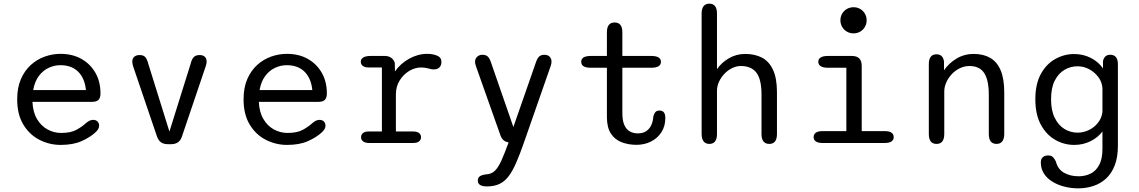

<svg xmlns="http://www.w3.org/2000/svg" viewBox="-20 -782 6230 1050"><path d="M311.5 10.5Q251 10.5 196.5 -17Q142 -44.5 108 -100Q74 -155.5 74 -239Q74 -302.5 94.2 -349.2Q114.5 -396 148.5 -426.8Q182.5 -457.5 224.8 -472.5Q267 -487.5 311 -487.5Q376.5 -487.5 425.5 -459.8Q474.5 -432 502 -383.5Q529.5 -335 529.5 -271.5Q529.5 -247 518.8 -236Q508 -225 483.5 -225H157.5Q160 -168.5 182.5 -130.8Q205 -93 240 -74Q275 -55 314.5 -55Q367.5 -55 398.8 -72.5Q430 -90 450 -108.5Q459 -116.5 468.8 -121.5Q478.5 -126.5 489.5 -126.5Q504 -126.5 513 -117.8Q522 -109 522 -94.5Q522 -83.5 515.8 -74Q509.5 -64.5 499 -55.5Q472 -31 426 -10.2Q380 10.5 311.5 10.5ZM161.5 -289.5H450Q443.5 -354 407.5 -389.8Q371.5 -425.5 310 -425.5Q277.5 -425.5 246.5 -411.2Q215.5 -397 192.8 -367Q170 -337 161.5 -289.5Z M898 6.5Q874 6.5 859.5 -4.5Q845 -15.5 837.5 -38.5L708 -419.5Q703.5 -433.5 703.5 -445Q703.5 -462.5 714.5 -471.8Q725.5 -481 743 -481Q764.5 -481 774.5 -469.8Q784.5 -458.5 790.5 -434.5L906.5 -62.5L1023 -434.5Q1028.5 -458 1039.5 -469.5Q1050.5 -481 1072 -481Q1089 -481 1099.5 -472Q1110 -463 1110 -445.5Q1110 -433.5 1105 -419.5L976 -38.5Q969 -15.5 954.2 -4.5Q939.5 6.5 915.5 6.5Z M1549.5 10.5Q1489 10.5 1434.5 -17Q1380 -44.5 1346 -100Q1312 -155.5 1312 -239Q1312 -302.5 1332.2 -349.2Q1352.5 -396 1386.5 -426.8Q1420.5 -457.5 1462.8 -472.5Q1505 -487.5 1549 -487.5Q1614.5 -487.5 1663.5 -459.8Q1712.5 -432 1740 -383.5Q1767.5 -335 1767.5 -271.5Q1767.5 -247 1756.8 -236Q1746 -225 1721.5 -225H1395.5Q1398 -168.5 1420.5 -130.8Q1443 -93 1478 -74Q1513 -55 1552.5 -55Q1605.5 -55 1636.8 -72.5Q1668 -90 1688 -108.5Q1697 -116.5 1706.8 -121.5Q1716.5 -126.5 1727.5 -126.5Q1742 -126.5 1751 -117.8Q1760 -109 1760 -94.5Q1760 -83.5 1753.8 -74Q1747.5 -64.5 1737 -55.5Q1710 -31 1664 -10.2Q1618 10.5 1549.5 10.5ZM1399.5 -289.5H1688Q1681.5 -354 1645.5 -389.8Q1609.5 -425.5 1548 -425.5Q1515.5 -425.5 1484.5 -411.2Q1453.5 -397 1430.8 -367Q1408 -337 1399.5 -289.5Z M2145 -63H2238Q2261.5 -63 2272 -54.2Q2282.5 -45.5 2282.5 -31.5Q2282.5 -17.5 2271.8 -8.8Q2261 0 2238 0H2000.5Q1977 0 1965.8 -8.8Q1954.5 -17.5 1954.5 -31.5Q1954.5 -45.5 1965 -54.2Q1975.5 -63 1996.5 -63H2068.5V-413H1996.5Q1975.5 -413 1964.2 -421.5Q1953 -430 1953 -444.5Q1953 -459.5 1966.8 -467.8Q1980.5 -476 2007 -476H2085Q2105 -476 2119.2 -466Q2133.5 -456 2139 -438L2140 -391.5Q2170 -434.5 2217.8 -461Q2265.5 -487.5 2316.5 -487.5Q2346.5 -487.5 2370.2 -477.8Q2394 -468 2394 -443.5Q2394 -424 2383 -413.2Q2372 -402.5 2353.5 -402.5Q2343.5 -402.5 2335.5 -404.2Q2327.5 -406 2319 -408.5Q2310.5 -410.5 2301.2 -411.8Q2292 -413 2282.5 -413Q2249.5 -413 2217.8 -394Q2186 -375 2165.5 -341.8Q2145 -308.5 2145 -266Z M2643 237.5Q2593 237.5 2593 205.5Q2593 189.5 2605 181.5Q2617 173.5 2644 171Q2670 168.5 2687.8 150.5Q2705.5 132.5 2722 96Q2738.5 59.5 2759.5 2L2761.5 -3.5Q2728 -7.5 2716 -44L2582 -422.5Q2578 -434.5 2578 -443Q2578 -461.5 2589.8 -472Q2601.5 -482.5 2618 -482.5Q2638.5 -482.5 2649 -471.2Q2659.5 -460 2666.5 -436.5L2787.5 -87.5L2908.5 -434.5Q2915.5 -457.5 2925.8 -470Q2936 -482.5 2958 -482.5Q2974.5 -482.5 2985.2 -472.5Q2996 -462.5 2996 -444.5Q2996 -440 2995.2 -434.5Q2994.5 -429 2992 -422.5L2844.5 0Q2822 64.5 2802 110Q2782 155.5 2760.2 183.5Q2738.5 211.5 2710.2 224.5Q2682 237.5 2643 237.5Z M3211 -411.5Q3158.5 -411.5 3158.5 -444Q3158.5 -476 3211 -476H3299V-605.5Q3299 -659 3341.5 -659Q3383.5 -659 3383.5 -605.5V-476H3541.5Q3594.5 -476 3594.5 -444Q3594.5 -411.5 3541.5 -411.5H3383.5V-163.5Q3383.5 -122.5 3394.5 -98Q3405.5 -73.5 3424.8 -63Q3444 -52.5 3468.5 -52.5Q3506 -52.5 3528 -76.8Q3550 -101 3553 -145Q3556 -158 3563.2 -167.8Q3570.5 -177.5 3587 -177.5Q3602.5 -177.5 3610.5 -167.5Q3618.5 -157.5 3618.5 -137Q3618.5 -92 3597.2 -59Q3576 -26 3540.2 -8Q3504.5 10 3461 10Q3417 10 3380 -4Q3343 -18 3321 -51.2Q3299 -84.5 3299 -142.5V-411.5Z M4187 5Q4144.5 5 4144.5 -49.5V-264Q4144.5 -348.5 4116.5 -384.8Q4088.5 -421 4031.5 -421Q4007.5 -421 3984.2 -409.8Q3961 -398.5 3942.2 -379Q3923.5 -359.5 3912.2 -335.2Q3901 -311 3901 -285V-49.5Q3901 5 3859 5Q3838.5 5 3827.8 -9Q3817 -23 3817 -49.5V-708Q3817 -734.5 3827.8 -748.2Q3838.5 -762 3859 -762Q3901 -762 3901 -708V-404Q3926 -440 3966.5 -463.5Q4007 -487 4055.5 -487Q4108 -487 4147 -466.8Q4186 -446.5 4207.5 -400.2Q4229 -354 4229 -276.5V-49.5Q4229 5 4187 5Z M4479 -65H4608.5V-411.5H4507.5Q4481.5 -411.5 4468.2 -420Q4455 -428.5 4455 -444Q4455 -459.5 4468.2 -467.8Q4481.5 -476 4507.5 -476H4638.5Q4692.5 -476 4692.5 -422V-65H4817.5Q4843 -65 4855.2 -56.5Q4867.5 -48 4867.5 -32Q4867.5 -17 4855.2 -8.5Q4843 0 4817.5 0H4479Q4454 0 4441.8 -8.5Q4429.5 -17 4429.5 -32Q4429.5 -48 4441.8 -56.5Q4454 -65 4479 -65ZM4576 -671.5Q4576 -691 4585.5 -707.2Q4595 -723.5 4611.5 -733Q4628 -742.5 4648 -742.5Q4668 -742.5 4684.2 -733Q4700.5 -723.5 4710 -707.2Q4719.5 -691 4719.5 -671.5Q4719.5 -651.5 4710 -635Q4700.5 -618.5 4684.2 -609Q4668 -599.5 4648 -599.5Q4628 -599.5 4611.5 -609Q4595 -618.5 4585.5 -635Q4576 -651.5 4576 -671.5Z M5430 5Q5387.5 5 5387.5 -49.5V-264Q5387.5 -343.5 5362.5 -382.2Q5337.5 -421 5281 -421Q5254.5 -421 5229.8 -409.2Q5205 -397.5 5186 -377.5Q5167 -357.5 5155.5 -332.5Q5144 -307.5 5144 -281.5V-49.5Q5144 5 5101.5 5Q5059.5 5 5059.5 -49.5V-431Q5059.5 -485 5101.5 -485Q5137.5 -485 5142.5 -445V-397.5Q5168 -435.5 5210.2 -461.2Q5252.5 -487 5306 -487Q5358.5 -487 5395.8 -465.2Q5433 -443.5 5452.5 -397Q5472 -350.5 5472 -276.5V-49.5Q5472 -23 5461.2 -9Q5450.5 5 5430 5Z M5876.5 248Q5837 248 5800.2 238.5Q5763.5 229 5734.5 211Q5705.5 193 5688.8 166.8Q5672 140.5 5672 106.5Q5672 87 5683 77.5Q5694 68 5712 68Q5730 68 5739.2 78.2Q5748.5 88.5 5754.5 101.5Q5764.5 143 5798.5 162.5Q5832.5 182 5879 182Q5914 182 5943.5 167.8Q5973 153.5 5991 120.5Q6009 87.5 6009 32.5V-63Q5984 -29.5 5943.2 -9.5Q5902.5 10.5 5854.5 10.5Q5799.5 10.5 5750.8 -17.2Q5702 -45 5672 -100.5Q5642 -156 5642 -239Q5642 -322.5 5672 -377.2Q5702 -432 5750.8 -459.2Q5799.5 -486.5 5854.5 -486.5Q5904 -486.5 5945.5 -465.2Q5987 -444 6012 -408V-448Q6019.5 -482.5 6051.5 -482.5Q6093.5 -482.5 6093.5 -430V15.5Q6093.5 78.5 6076 123Q6058.5 167.5 6028.2 195Q5998 222.5 5958.8 235.2Q5919.5 248 5876.5 248ZM5873.5 -56.5Q5905.5 -56.5 5935.2 -71Q5965 -85.5 5985.2 -111.5Q6005.5 -137.5 6009 -170.5V-300Q6006.5 -334.5 5986 -361.2Q5965.5 -388 5935.8 -403.8Q5906 -419.5 5873.5 -419.5Q5834.5 -419.5 5801.5 -400.2Q5768.5 -381 5748.2 -341.2Q5728 -301.5 5728 -239Q5728 -178 5748.2 -137.2Q5768.5 -96.5 5801.5 -76.5Q5834.5 -56.5 5873.5 -56.5Z"/></svg>

Font: Sono Monospace
Style: Regular
Weight: 400
Designer: Tyler Finck
Foundry: Tyler Finck
Version: Version 2.112